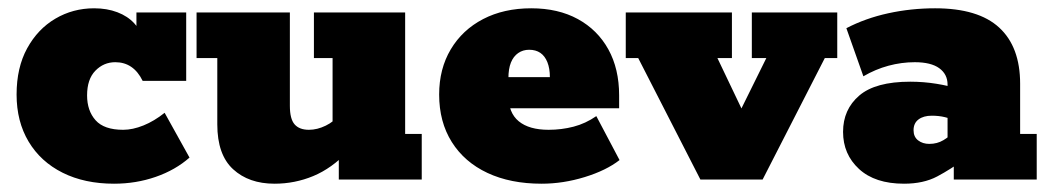

<svg xmlns="http://www.w3.org/2000/svg" viewBox="-20 -433 2533 463"><path d="M255 10Q184 10 131 -16.5Q78 -43 49 -91.5Q20 -140 20 -205Q20 -270 45.5 -316.5Q71 -363 113.5 -388Q156 -413 207 -413Q238 -413 263 -403.5Q288 -394 304 -376.5Q320 -359 323 -336H309V-403H429V-238H324Q302 -283 258 -283Q230 -283 210 -262.5Q190 -242 190 -203Q190 -166 210.5 -143Q231 -120 277 -120Q300 -120 326 -130.5Q352 -141 377 -161L437 -53Q403 -23 355.5 -6.5Q308 10 255 10Z M642 10Q580 10 542 -25Q504 -60 504 -133V-293H454V-403H679V-178Q679 -146 690.5 -133Q702 -120 725 -120Q745 -120 765.5 -130Q786 -140 799 -157L782 -120V-293H737V-403H957V-110H997V0H797V-67L819 -68Q780 -27 735.5 -8.5Q691 10 642 10Z M1286 10Q1211 10 1155.5 -16Q1100 -42 1069.5 -90.5Q1039 -139 1039 -205Q1039 -267 1067 -314Q1095 -361 1145 -387Q1195 -413 1261 -413Q1326 -413 1373.5 -387Q1421 -361 1447 -314Q1473 -267 1473 -203V-172H1128V-247H1306Q1306 -268 1300 -283Q1294 -298 1283 -305.5Q1272 -313 1256 -313Q1241 -313 1229.5 -305Q1218 -297 1212 -282Q1206 -267 1206 -244V-203Q1206 -161 1231 -140.5Q1256 -120 1303 -120Q1334 -120 1363 -127.5Q1392 -135 1418 -153L1474 -47Q1442 -22 1390 -6Q1338 10 1286 10Z M1669 0 1519 -293H1489V-403H1745V-293H1710L1794 -117H1741L1828 -293H1793V-403H1999V-293H1969L1819 0Z M2160 10Q2090 10 2051.5 -25.5Q2013 -61 2013 -115Q2013 -169 2052 -202.5Q2091 -236 2175 -236Q2207 -236 2238 -231Q2269 -226 2284 -220L2265 -206V-229Q2265 -254 2245 -268.5Q2225 -283 2186 -283Q2154 -283 2122.5 -274.5Q2091 -266 2062 -249L2021 -365Q2067 -389 2122 -401Q2177 -413 2235 -413Q2339 -413 2389.5 -366.5Q2440 -320 2440 -231V-110H2480V0H2280V-68L2307 -50Q2273 -25 2240 -7.5Q2207 10 2160 10ZM2221 -86Q2240 -86 2255 -95Q2270 -104 2280 -115L2265 -78V-169L2283 -141Q2273 -147 2258.5 -150.5Q2244 -154 2227 -154Q2207 -154 2195 -145Q2183 -136 2183 -119Q2183 -103 2194 -94.5Q2205 -86 2221 -86Z"/></svg>

Font: Rokkitt Black
Style: Regular
Weight: 900
Designer: Vernon Adams
Foundry: Vernon Adams
Version: Version 3.103